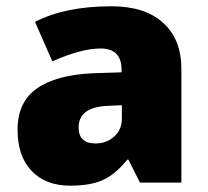

<svg xmlns="http://www.w3.org/2000/svg" viewBox="-20 -583 663 613"><path d="M426.8 0 390.1 -73.2H386.2Q347.7 -25.4 307.6 -7.8Q267.6 9.8 204.1 9.8Q126 9.8 81.1 -37.1Q36.1 -84 36.1 -168.9Q36.1 -257.3 97.7 -300.5Q159.2 -343.8 275.9 -349.1L368.2 -352.1V-359.9Q368.2 -428.2 300.8 -428.2Q240.2 -428.2 147 -387.2L91.8 -513.2Q188.5 -563 335.9 -563Q442.4 -563 500.7 -510.3Q559.1 -457.5 559.1 -362.8V0ZM285.2 -125Q319.8 -125 344.5 -147Q369.1 -168.9 369.1 -204.1V-247.1L325.2 -245.1Q231 -241.7 231 -175.8Q231 -125 285.2 -125Z"/></svg>

Font: OpenSansExtrabold
Style: Regular
Weight: 800
Foundry: Ascender Corporation
Version: Version 1.10